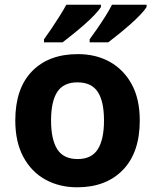

<svg xmlns="http://www.w3.org/2000/svg" viewBox="-20 -786 659 816"><path d="M574 -274Q574 -138 502.5 -64Q431 10 308 10Q232 10 172.5 -23Q113 -56 79 -119.5Q45 -183 45 -274Q45 -410 116 -483Q187 -556 311 -556Q388 -556 447 -523Q506 -490 540 -427.5Q574 -365 574 -274ZM197 -274Q197 -193 223.5 -151.5Q250 -110 310 -110Q369 -110 395.5 -151.5Q422 -193 422 -274Q422 -355 395.5 -395.5Q369 -436 309 -436Q250 -436 223.5 -395.5Q197 -355 197 -274ZM603 -766V-756Q595 -743 576 -723Q557 -703 532 -681Q507 -659 482.5 -639.5Q458 -620 440 -606H361V-619Q375 -638 393 -664Q411 -690 428 -717Q445 -744 456 -766ZM409 -766V-756Q401 -743 382 -723Q363 -703 338 -681Q313 -659 288.5 -639.5Q264 -620 246 -606H167V-619Q181 -638 198.5 -664Q216 -690 233 -717Q250 -744 262 -766Z"/></svg>

Font: Noto IKEA Latin
Style: Bold
Weight: 700
Designer: Monotype Design Team
Foundry: Monotype Imaging Inc.
Version: Version 1.0